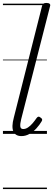

<svg xmlns="http://www.w3.org/2000/svg" viewBox="-20 -910 362 1305"><path d="M126 15Q85 15 71 -16.5Q57 -48 74 -111L266 -870Q269 -881 275.5 -885.5Q282 -890 295 -890Q311 -890 317.5 -884Q324 -878 320 -867L124 -100Q116 -68 118 -50.5Q120 -33 138 -33Q154 -33 170 -43.5Q186 -54 201 -71.5Q216 -89 229 -108Q235 -116 241 -117Q247 -118 254 -112Q264 -106 266 -100Q268 -94 264 -87Q249 -61 227.5 -37.5Q206 -14 180 0.5Q154 15 126 15ZM0 365H299V375H0ZM0 -20H299V0H0ZM0 -505H299V-500H0ZM0 -885H299V-875H0Z"/></svg>

Font: Playwrite IS Guides
Style: Regular
Weight: 400
Designer: Veronika Burian, José Scaglione
Foundry: TypeTogether
Version: Version 1.003